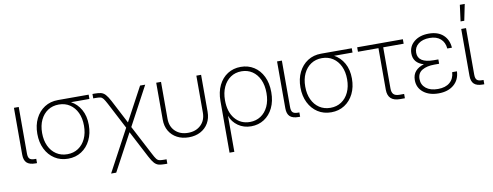

<svg xmlns="http://www.w3.org/2000/svg" viewBox="-72 -1109 4343 1693"><g transform="rotate(-10 2099.5 -262.0)"><path d="M165.5 0Q112.8 0 88.4 -23.2Q64 -46.4 64 -96.2V-515.6H106.9V-99.1Q106.9 -65.4 120.1 -52Q133.3 -38.6 166.5 -38.6H179.7V0Z M458 9.3Q389.6 9.3 337.6 -24.4Q285.6 -58.1 256.3 -117.4Q227.1 -176.8 227.1 -253.4Q227.1 -330.6 256.3 -389.6Q285.6 -448.7 337.6 -482.2Q389.6 -515.6 458 -515.6H732.9V-477.1H567.9Q622.6 -448.2 655.3 -390.6Q688 -333 688 -252.4Q688 -176.3 658.9 -117.2Q629.9 -58.1 577.9 -24.4Q525.9 9.3 458 9.3ZM458 -475.6Q401.9 -475.6 359.6 -447.8Q317.4 -419.9 293.7 -370.1Q270 -320.3 270 -253.4Q270 -187 293.5 -137Q316.9 -86.9 359.4 -58.8Q401.9 -30.8 458 -30.8Q513.7 -30.8 555.9 -58.8Q598.1 -86.9 621.6 -137Q645 -187 645 -253.4Q645 -320.3 621.6 -370.1Q598.1 -419.9 555.9 -447.8Q513.7 -475.6 458 -475.6Z M807.1 204.1 1008.3 -171.4 885.7 -406.7Q868.2 -439.9 856.9 -454.6Q845.7 -469.2 830.8 -472.7Q815.9 -476.1 787.6 -476.1H767.1V-515.6H787.6Q821.8 -515.6 843.5 -510Q865.2 -504.4 882.8 -485.1Q900.4 -465.8 921.9 -425.3L1031.7 -214.4L1193.4 -515.6H1239.3L1053.7 -168.9L1191.9 95.2Q1209 128.9 1220.5 143.6Q1231.9 158.2 1246.8 161.6Q1261.7 165 1290 165H1310.5V204.6H1290Q1255.9 204.6 1234.1 199Q1212.4 193.4 1194.8 174.1Q1177.2 154.8 1155.8 113.8L1030.3 -126.5L853 204.1Z M1539.1 8.3Q1480 8.3 1434.6 -15.6Q1389.2 -39.6 1363.5 -83Q1337.9 -126.5 1337.9 -185.1V-515.6H1380.9V-186Q1380.9 -115.2 1424.8 -73.5Q1468.8 -31.7 1539.1 -31.7Q1608.9 -31.7 1653.1 -73.5Q1697.3 -115.2 1697.3 -186V-515.6H1739.7V-185.1Q1739.7 -126.5 1714.1 -83Q1688.5 -39.6 1643.3 -15.6Q1598.1 8.3 1539.1 8.3Z M1867.7 204.1V-258.3Q1867.7 -338.9 1897 -398.7Q1926.3 -458.5 1977.5 -491.2Q2028.8 -523.9 2095.2 -523.9Q2161.6 -523.9 2212.9 -491.2Q2264.2 -458.5 2293.5 -398.7Q2322.8 -338.9 2322.8 -257.8Q2322.8 -177.2 2293.7 -117.4Q2264.6 -57.6 2213.6 -24.7Q2162.6 8.3 2097.2 8.3Q2030.8 8.3 1980.7 -26.9Q1930.7 -62 1911.1 -117.2H1910.6V204.1ZM2093.3 -31.2Q2147.5 -31.2 2189.7 -58.8Q2231.9 -86.4 2255.9 -137.2Q2279.8 -188 2279.8 -257.8Q2279.8 -327.6 2256.1 -378.4Q2232.4 -429.2 2190.9 -456.8Q2149.4 -484.4 2095.2 -484.4Q2039.1 -484.4 1997.1 -455.8Q1955.1 -427.2 1931.6 -376.2Q1908.2 -325.2 1908.2 -257.8Q1908.2 -153.8 1959 -92.5Q2009.8 -31.2 2093.3 -31.2Z M2521.5 0Q2468.8 0 2444.3 -23.2Q2419.9 -46.4 2419.9 -96.2V-515.6H2462.9V-99.1Q2462.9 -65.4 2476.1 -52Q2489.3 -38.6 2522.5 -38.6H2535.6V0Z M2814 9.3Q2745.6 9.3 2693.6 -24.4Q2641.6 -58.1 2612.3 -117.4Q2583 -176.8 2583 -253.4Q2583 -330.6 2612.3 -389.6Q2641.6 -448.7 2693.6 -482.2Q2745.6 -515.6 2814 -515.6H3088.9V-477.1H2923.8Q2978.5 -448.2 3011.2 -390.6Q3043.9 -333 3043.9 -252.4Q3043.9 -176.3 3014.9 -117.2Q2985.8 -58.1 2933.8 -24.4Q2881.8 9.3 2814 9.3ZM2814 -475.6Q2757.8 -475.6 2715.6 -447.8Q2673.3 -419.9 2649.7 -370.1Q2626 -320.3 2626 -253.4Q2626 -187 2649.4 -137Q2672.9 -86.9 2715.3 -58.8Q2757.8 -30.8 2814 -30.8Q2869.6 -30.8 2911.9 -58.8Q2954.1 -86.9 2977.5 -137Q3001 -187 3001 -253.4Q3001 -320.3 2977.5 -370.1Q2954.1 -419.9 2911.9 -447.8Q2869.6 -475.6 2814 -475.6Z M3429.7 0Q3320.8 0 3320.8 -104V-475.6H3137.2V-515.6H3546.4V-475.6H3363.3V-106.9Q3363.3 -71.3 3379.6 -54.9Q3396 -38.6 3432.1 -38.6H3473.6V0Z M3774.9 9.3Q3690.9 9.3 3639.2 -32.2Q3587.4 -73.7 3587.4 -142.1Q3587.4 -190.4 3614.5 -221.2Q3641.6 -252 3690.4 -266.1Q3598.1 -293 3598.1 -378.4Q3598.1 -443.4 3648.2 -484.1Q3698.2 -524.9 3779.3 -524.9Q3860.4 -524.9 3907.5 -482.2Q3954.6 -439.5 3959.5 -367.2H3918Q3913.1 -422.9 3877.4 -454.3Q3841.8 -485.8 3779.3 -485.8Q3716.8 -485.8 3679 -456.1Q3641.1 -426.3 3641.1 -378.4Q3641.1 -286.1 3783.7 -286.1H3823.7V-247.1H3780.8Q3713.4 -247.1 3671.6 -222.4Q3629.9 -197.8 3629.9 -144Q3629.9 -92.3 3669.2 -61Q3708.5 -29.8 3775.9 -29.8Q3844.2 -29.8 3882.6 -63.2Q3920.9 -96.7 3924.3 -154.3H3966.8Q3963.4 -78.1 3911.4 -34.4Q3859.4 9.3 3774.9 9.3Z M4170.4 0Q4117.7 0 4093.3 -23.2Q4068.8 -46.4 4068.8 -96.2V-515.6H4111.8V-99.1Q4111.8 -65.4 4125 -52Q4138.2 -38.6 4171.4 -38.6H4184.6V0ZM4074.7 -582 4093.8 -727.5H4137.7L4107.9 -582Z"/></g></svg>

Font: Inter Display ExtraLight
Style: Regular
Weight: 200
Designer: Rasmus Andersson
Foundry: rsms
Version: Version 4.000;git-a52131595